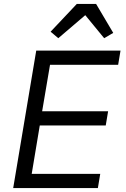

<svg xmlns="http://www.w3.org/2000/svg" viewBox="-20 -955 640 975"><path d="M47 0 164 -698H592L580 -626H234L194 -390H529L517 -318H182L141 -72H489L477 0ZM468 -935 555 -788 509 -761 413 -878 276 -761 237 -794 370 -935Z"/></svg>

Font: iA Writer Mono V
Style: Regular
Weight: 400
Italic angle: -9.5°
Designer: Mike Abbink, Paul van der Laan, Pieter van Rosmalen
Foundry: Bold Monday
Version: Version 2.000